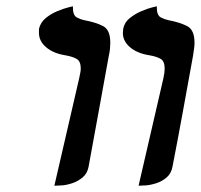

<svg xmlns="http://www.w3.org/2000/svg" viewBox="-20 -585 639 611"><path d="M153 6 232 -336Q234 -346 235.5 -353.5Q237 -361 237 -367Q237 -390 224 -397.5Q211 -405 188 -409Q150 -415 127 -434.5Q104 -454 104 -480V-493Q109 -514 125.5 -527.5Q142 -541 162.5 -549.5Q183 -558 197.5 -561.5Q212 -565 212 -565V-561Q212 -536 224.5 -529.5Q237 -523 247 -521Q285 -514 308 -502Q331 -490 331 -449Q331 -440 330 -429.5Q329 -419 326 -406Q310 -318 294 -230Q278 -142 262 -55Q258 -33 243 -20.5Q228 -8 210 -2Q192 4 176.5 5Q161 6 154 6ZM421 6 500 -336Q504 -353 504 -367Q504 -390 491.5 -397.5Q479 -405 456 -409Q417 -415 394 -434.5Q371 -454 371 -480Q371 -483 371.5 -486.5Q372 -490 372 -493Q376 -514 393 -527.5Q410 -541 430 -549.5Q450 -558 464.5 -561.5Q479 -565 479 -565V-561Q479 -536 492 -529.5Q505 -523 515 -521Q552 -514 575.5 -502Q599 -490 599 -449Q599 -440 597.5 -429.5Q596 -419 594 -406Q578 -318 562 -230Q546 -142 529 -55Q525 -33 510.5 -20.5Q496 -8 477.5 -2Q459 4 443.5 5Q428 6 421 6Z"/></svg>

Font: Libertinus Serif SemiBold
Style: Italic
Weight: 600
Italic angle: -11.5°
Designer: Philipp H. Poll, Khaled Hosny
Foundry: Caleb Maclennan
Version: Version 7.051;RELEASE